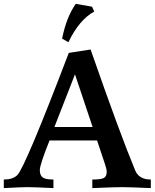

<svg xmlns="http://www.w3.org/2000/svg" viewBox="-41 -964 793 984"><path d="M731.9 0Q623.5 -4.9 584.5 -4.9Q544.9 -4.9 432.1 0V-43.9Q477.1 -43.9 491.5 -52Q505.9 -60.1 505.9 -83.5Q505.9 -97.2 496.1 -125.5L456.5 -244.1H212.9Q163.1 -120.6 163.1 -91.8Q163.1 -65.9 177.5 -54.9Q191.9 -43.9 232.9 -43.9V0Q135.3 -4.9 99.1 -4.9Q67.4 -4.9 -21.5 0V-43.9Q24.4 -43.9 47.4 -66.4Q87.9 -106.4 311.5 -692.9L423.3 -710.4Q574.7 -275.9 651.4 -91.8Q670.4 -43.9 731.9 -43.9ZM433.6 -313 343.3 -583 237.8 -313ZM309.6 -747.6 277.3 -766.1Q299.3 -876 347.2 -944.3L430.7 -929.7L441.9 -904.8Q364.7 -862.8 309.6 -747.6Z"/></svg>

Font: Kelvinch
Style: Bold
Weight: 700
Designer: Paul James Miller
Foundry: High-Logic / Made with FontCreator
Version: Version 3.501;March 28, 2021;FontCreator 13.0.0.2683 64-bit